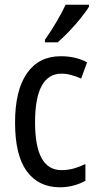

<svg xmlns="http://www.w3.org/2000/svg" viewBox="-20 -786 414 816"><path d="M235 10Q144 10 94 -58Q44 -126 44 -265Q44 -402 94.5 -474.5Q145 -547 238 -547Q272 -547 300.5 -540Q329 -533 350 -521L325 -452Q305 -461 283.5 -467Q262 -473 242 -473Q129 -473 129 -266Q129 -63 241 -63Q269 -63 294 -70Q319 -77 343 -89V-18Q321 -5 292.5 2.5Q264 10 235 10ZM358 -766V-757Q345 -736 322 -707.5Q299 -679 272.5 -651.5Q246 -624 225 -606H171V-617Q197 -654 220 -693Q243 -732 259 -766Z"/></svg>

Font: Avrile Sans Condensed
Style: Regular
Weight: 400
Width: 3
Designer: Monotype Design Team
Foundry: Monotype Imaging Inc.
Version: Version 2.001;September 10, 2019;FontCreator 11.5.0.2425 64-